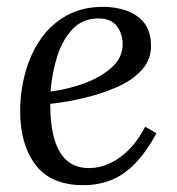

<svg xmlns="http://www.w3.org/2000/svg" viewBox="-20 -531 517 562"><path d="M282 -511Q318 -511 350 -500Q382 -489 402 -464Q422 -439 422 -396Q422 -355 394 -325Q366 -295 321 -275.5Q276 -256 225 -244Q174 -232 127 -227Q127 -165 139.5 -123Q152 -81 177 -60Q202 -39 241 -39Q270 -39 299.5 -52Q329 -65 356 -91.5Q383 -118 405 -160L438 -141Q410 -89 378 -55Q346 -21 308 -5Q270 11 224 11Q129 11 84 -48.5Q39 -108 39 -205Q39 -263 54 -318Q69 -373 99 -416.5Q129 -460 175 -485.5Q221 -511 282 -511ZM268 -477Q222 -477 192.5 -446Q163 -415 147.5 -366Q132 -317 128 -263Q181 -270 229 -288Q277 -306 308 -334.5Q339 -363 339 -401Q339 -433 321.5 -455Q304 -477 268 -477Z"/></svg>

Font: Lora
Style: Italic
Weight: 400
Italic angle: -3°
Designer: Olga Karpushina, Alexei Vanyashin (Cyrillic)
Foundry: Cyreal
Version: Version 3.008